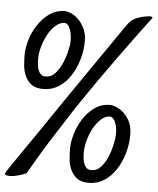

<svg xmlns="http://www.w3.org/2000/svg" viewBox="-53 -781 691 842"><g transform="rotate(5 292.0 -359.5)"><path d="M40 -522.5Q40 -548.8 50.3 -584Q60.5 -619.1 81.1 -650.9Q101.6 -682.6 131.3 -704.1Q161.1 -725.6 200.2 -725.6Q210 -725.6 226.6 -718.8Q243.2 -711.9 258.8 -696.8Q274.4 -681.6 286.1 -658.2Q297.9 -634.8 297.9 -601.6Q297.9 -560.5 286.1 -520.5Q274.4 -480.5 253.4 -448.2Q232.4 -416 202.1 -396.5Q171.9 -377 134.8 -377Q100.6 -377 82 -391.1Q63.5 -405.3 53.7 -427.2Q43.9 -449.2 42 -474.6Q40 -500 40 -522.5ZM235.4 -585.9Q236.3 -600.6 234.9 -616.2Q233.4 -631.8 229 -644.5Q224.6 -657.2 218.3 -665.5Q211.9 -673.8 203.1 -673.8Q182.6 -673.8 163.6 -657.2Q144.5 -640.6 130.9 -615.7Q117.2 -590.8 108.9 -561.5Q100.6 -532.2 100.6 -507.8Q100.6 -494.1 102.1 -480.5Q103.5 -466.8 107.9 -456.1Q112.3 -445.3 120.1 -439Q127.9 -432.6 139.6 -432.6Q165 -432.6 182.6 -452.6Q200.2 -472.7 211.4 -498.5Q222.7 -524.4 228.5 -549.8Q234.4 -575.2 235.4 -585.9ZM433.6 -333Q444.3 -333 460.9 -326.2Q477.5 -319.3 493.7 -304.7Q509.8 -290 521 -266.6Q532.2 -243.2 532.2 -210Q532.2 -168.9 520.5 -128.4Q508.8 -87.9 487.8 -55.7Q466.8 -23.4 436.5 -3.9Q406.2 15.6 369.1 15.6Q335 15.6 316.4 1Q297.9 -13.7 288.1 -35.2Q278.3 -56.6 276.4 -82Q274.4 -107.4 274.4 -128.9Q274.4 -156.2 284.7 -191.4Q294.9 -226.6 314.9 -258.3Q335 -290 364.7 -311.5Q394.5 -333 433.6 -333ZM468.8 -194.3Q469.7 -209 468.8 -224.6Q467.8 -240.2 463.4 -252.9Q459 -265.6 452.1 -273.9Q445.3 -282.2 436.5 -282.2Q416 -282.2 397.5 -265.1Q378.9 -248 365.2 -223.1Q351.6 -198.2 343.8 -169.4Q335.9 -140.6 335.9 -116.2Q335.9 -101.6 337.4 -88.4Q338.9 -75.2 343.3 -64.5Q347.7 -53.7 355.5 -47.4Q363.3 -41 375 -41Q400.4 -41 418 -61Q435.5 -81.1 446.3 -106.9Q457 -132.8 462.4 -158.2Q467.8 -183.6 468.8 -194.3ZM544.9 -731.4Q569.3 -736.3 577.6 -734.9Q585.9 -733.4 584 -728.5Q578.1 -720.7 557.6 -693.4Q537.1 -666 507.3 -625.5Q477.5 -585 441.4 -535.2Q405.3 -485.4 369.1 -433.6Q333 -381.8 299.3 -332Q265.6 -282.2 240.2 -241.2Q210 -195.3 182.6 -151.4Q159.2 -114.3 134.8 -72.8Q110.4 -31.2 93.8 -2.9Q77.1 4.9 64.5 8.3Q51.8 11.7 42 13.7Q31.2 15.6 22.5 15.6Q2.9 15.6 0.5 10.7Q-2 5.9 6.8 -6.8Q14.6 -18.6 48.8 -68.4Q63.5 -89.8 85.4 -121.6Q107.4 -153.3 138.7 -199.2Q169.9 -245.1 211.4 -306.2Q252.9 -367.2 307.6 -446.3L472.7 -685.5Q486.3 -705.1 500.5 -714.4Q514.6 -723.6 544.9 -731.4Z"/></g></svg>

Font: Satisfy
Style: Regular
Weight: 400
Designer: Font Diner, Inc
Foundry: Font Diner, Inc
Version: Version 1.000